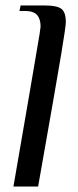

<svg xmlns="http://www.w3.org/2000/svg" viewBox="-20 -680 284 700"><path d="M89 -348Q99 -409 113.5 -492Q128 -575 128 -583Q128 -611 115 -625.5Q102 -640 71 -640H51L55 -660H145Q187 -660 203.5 -648Q220 -636 220 -599Q220 -584 203 -481.5Q186 -379 119 0H29Z"/></svg>

Font: Philosopher
Style: Italic
Weight: 400
Italic angle: -10°
Designer: Jovanny Lemonad
Foundry: Jovanny Lemonad
Version: Version 2.000